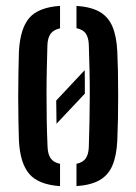

<svg xmlns="http://www.w3.org/2000/svg" viewBox="-20 -627 464 654"><path d="M172.5 -205.5Q172.5 -225.5 172 -245.2Q171.5 -265 171.5 -284.5L268.5 -388Q269 -367.5 269 -348Q269 -328.5 269 -308ZM44.5 -147.5Q43.5 -175.5 42.8 -214Q42 -252.5 42 -295.2Q42 -338 42.8 -379Q43.5 -420 44.5 -452.5Q49 -530.5 80 -566.2Q111 -602 184.5 -607V-530.5Q162 -525.5 152.2 -511.8Q142.5 -498 141.5 -473.5Q140.5 -436 139.5 -394Q138.5 -352 138.5 -307.2Q138.5 -262.5 139.2 -217Q140 -171.5 142 -126.5Q143 -101.5 152.8 -87.5Q162.5 -73.5 184.5 -69V7Q111 2 79.8 -34.5Q48.5 -71 44.5 -147.5ZM240.5 7V-69Q263 -74 272.2 -87.8Q281.5 -101.5 282.5 -125.5Q284 -171 284.8 -214Q285.5 -257 285.8 -299.8Q286 -342.5 285 -386Q284 -429.5 282.5 -475Q281.5 -499.5 272 -513Q262.5 -526.5 240.5 -531V-607Q290.5 -603.5 319.8 -586.5Q349 -569.5 363 -536.5Q377 -503.5 379.5 -452.5Q381 -422 381.8 -383.2Q382.5 -344.5 382.5 -302.8Q382.5 -261 381.8 -220.8Q381 -180.5 379.5 -147.5Q377 -96.5 363 -63.5Q349 -30.5 319.5 -13.5Q290 3.5 240.5 7Z"/></svg>

Font: Big Shoulders Stencil Text Thin SemiBold
Style: Regular
Weight: 600
Version: Version 2.001